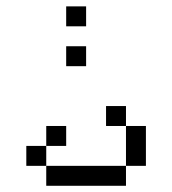

<svg xmlns="http://www.w3.org/2000/svg" viewBox="-20 -770 540 602"><path d="M250 -687.5H187.5V-750H250ZM62.5 -312.5H125V-250H62.5ZM125 -250H375V-187.5H125ZM125 -375H187.5V-312.5H125ZM187.5 -625H250V-562.5H187.5ZM312.5 -437.5H375V-375H312.5ZM375 -375H437.5V-250H375Z"/></svg>

Font: 寒蝉点阵体 16px
Style: Regular
Weight: 400
Designer: Designed by Warren2060
Foundry: ChillType
Version: Version 1.000